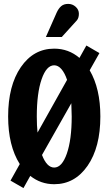

<svg xmlns="http://www.w3.org/2000/svg" viewBox="-20 -941 560 991"><path d="M298.8 -750H216.8L272 -875Q282.2 -897.5 295.9 -909.2Q309.6 -920.9 332 -920.9Q354 -920.9 370.6 -906Q387.2 -891.1 387.2 -870.1Q387.2 -847.7 376 -835ZM136.2 -33.2 101.1 29.8 34.2 -8.8 82 -94.2Q22 -189 22 -339.8Q22 -499 87.6 -594.5Q153.3 -689.9 259.8 -689.9Q334 -689.9 390.1 -642.1L425.8 -706.1L493.2 -667L442.9 -578.1Q498 -483.9 498 -339.8Q498 -180.7 432.1 -85.4Q366.2 9.8 259.8 9.8Q190.4 9.8 136.2 -33.2ZM173.8 -256.8 326.2 -528.8Q314 -564.9 296.9 -584.5Q279.8 -604 259.8 -604Q219.7 -604 194.8 -532Q169.9 -460 169.9 -339.8Q169.9 -291.5 173.8 -256.8ZM259.8 -76.2Q299.8 -76.2 325 -148.2Q350.1 -220.2 350.1 -339.8Q350.1 -366.2 348.1 -408.2L196.8 -141.1Q221.7 -76.2 259.8 -76.2Z"/></svg>

Font: Margherita Black
Style: Regular
Weight: 900
Designer: James Puckett
Foundry: Dunwich Type Founders
Version: Version 1.008;hotconv 1.0.109;makeotfexe 2.5.65596